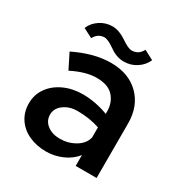

<svg xmlns="http://www.w3.org/2000/svg" viewBox="-166 -824 916 962"><g transform="rotate(30 292.5 -343.0)"><path d="M520 -315V0H399V-63Q371 -27 326 -7.5Q281 12 234 12Q178 12 133.5 -8.5Q89 -29 64 -67Q39 -105 39 -155Q39 -206 67.5 -245.5Q96 -285 144.5 -307Q193 -329 252 -329Q325 -329 399 -301V-315Q399 -366 368 -400.5Q337 -435 270 -435Q208 -435 129 -395L86 -481Q198 -536 295 -536Q398 -536 459 -475.5Q520 -415 520 -315ZM399 -164V-223Q340 -243 270 -243Q224 -243 191.5 -219Q159 -195 159 -159Q159 -123 188 -100.5Q217 -78 261 -78Q309 -78 349 -101.5Q389 -125 399 -164ZM146 -593 92 -621Q106 -655 138.5 -676.5Q171 -698 210 -698Q248 -698 290 -670Q331 -641 352 -641Q392 -641 411 -679L466 -650Q451 -616 418.5 -594.5Q386 -573 345 -573Q303 -573 263 -602Q223 -630 203 -630Q166 -630 146 -593Z"/></g></svg>

Font: Metropolitano Medium
Style: Regular
Weight: 500
Designer: Fonts by Alex Slobzheninov & Chris M. Simpson / Changes by Cristiano Sobral
Foundry: Fonts by Alex Slobzheninov & Chris M. Simpson / Changes by Cristiano Sobral
Version: Version 1.00;August 30, 2020;FontCreator 13.0.0.2681 64-bit